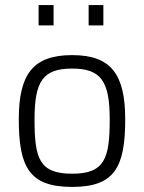

<svg xmlns="http://www.w3.org/2000/svg" viewBox="-20 -727 567 756"><path d="M387 -627V-707H329V-627ZM191 -627V-707H132V-627ZM264 -43C393 -43 412 -104 412 -257C412 -407 378 -457 264 -457C149 -457 116 -407 116 -257C116 -104 134 -43 264 -43ZM264 -510C418 -510 473 -434 473 -257C473 -68 431 9 264 9C96 9 54 -68 54 -257C54 -434 109 -510 264 -510Z"/></svg>

Font: RazerF5 Light
Style: Regular
Weight: 300
Foundry: Razer Inc.
Version: Version 2